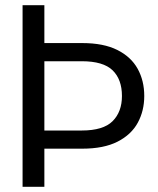

<svg xmlns="http://www.w3.org/2000/svg" viewBox="-20 -720 608 740"><path d="M67 0V-700H151V-554H297Q379 -554 432 -527.5Q485 -501 510.5 -455Q536 -409 536 -350Q536 -293 511 -247Q486 -201 433 -174Q380 -147 297 -147H151V0ZM151 -217H295Q378 -217 414 -253Q450 -289 450 -350Q450 -414 414 -449Q378 -484 295 -484H151Z"/></svg>

Font: DM Sans 28pt
Style: Regular
Weight: 400
Version: Version 4.004;gftools[0.9.30]